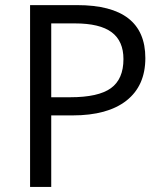

<svg xmlns="http://www.w3.org/2000/svg" viewBox="-20 -734 642 754"><path d="M550.8 -505.9Q550.8 -397.5 476.8 -339.1Q402.8 -280.8 265.1 -280.8H181.2V0H98.1V-713.9H283.2Q550.8 -713.9 550.8 -505.9ZM181.2 -352.1H255.9Q366.2 -352.1 415.5 -387.7Q464.8 -423.3 464.8 -502Q464.8 -572.8 418.5 -607.4Q372.1 -642.1 273.9 -642.1H181.2Z"/></svg>

Font: WebKoruri
Style: Regular
Weight: 400
Foundry: lindwurm / mohemohe
Version: Version 1.00